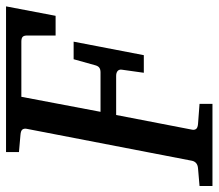

<svg xmlns="http://www.w3.org/2000/svg" viewBox="-78 -648 711 624"><g transform="rotate(-90 277.0 -335.5)"><path d="M538.1 -509.8H474.1V-602.1Q474.1 -612.8 469.7 -616.9Q465.3 -621.1 454.1 -621.1H274.9L226.1 -363.8H354Q364.7 -363.8 370.1 -368.2Q375.5 -372.6 377.9 -382.8L397 -451.2H454.1L410.2 -223.1H353L362.8 -293Q364.7 -302.7 359.1 -307.9Q353.5 -313 342.8 -313H215.8L168 -65.9Q166.5 -58.6 170.4 -53.2Q174.3 -47.9 187 -46.9L252 -42V0H-15.1V-42L42 -46.9Q62.5 -48.3 66.9 -65.9L170.9 -604Q172.4 -612.3 168.5 -617.7Q164.6 -623 150.9 -624L95.2 -628.9V-670.9H568.8Z"/></g></svg>

Font: Charis SIL Am
Style: Italic
Weight: 400
Italic angle: -11°
Foundry: SIL International
Version: Version 5.000